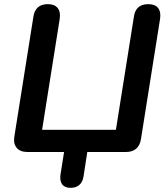

<svg xmlns="http://www.w3.org/2000/svg" viewBox="-20 -733 806 926"><path d="M320 173Q292 173 279.5 155.5Q267 138 272 107L289 0H112Q78 0 61 -19.5Q44 -39 49 -73L141 -652Q150 -713 211 -713Q243 -713 258 -694.5Q273 -676 268 -642L183 -107H539L626 -654Q635 -713 695 -713Q728 -713 742.5 -694.5Q757 -676 752 -642L660 -63Q655 -31 636.5 -15.5Q618 0 588 0H401L383 117Q379 145 362.5 159Q346 173 320 173Z"/></svg>

Font: Nunito Variable Extra Light
Style: Italic
Weight: 200
Italic angle: -9°
Designer: Vernon Adams
Foundry: Vernon Adams
Version: Version 3.602